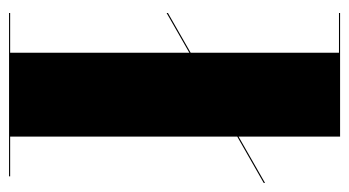

<svg xmlns="http://www.w3.org/2000/svg" viewBox="-198 -592 790 435"><g transform="rotate(90 197.5 -375.0)"><path d="M10 -2.5H100V-408.5L10 -357V-360L100 -411.5V-747.5H10V-750H290V-520L395 -580V-577L290 -517V-2.5H380V0H10Z"/></g></svg>

Font: Bodoni* 72pt Fatface
Style: Regular
Weight: 900
Version: Version 2.3